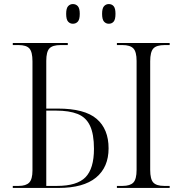

<svg xmlns="http://www.w3.org/2000/svg" viewBox="-20 -926 901 946"><path d="M516 -809Q502 -809 492.5 -819.5Q483 -830 483 -858Q483 -885 492.5 -895.5Q502 -906 516 -906Q531 -906 540 -895.5Q549 -885 549 -858Q549 -830 540 -819.5Q531 -809 516 -809ZM339 -809Q325 -809 315.5 -819.5Q306 -830 306 -858Q306 -885 315.5 -895.5Q325 -906 339 -906Q354 -906 363.5 -895.5Q373 -885 373 -858Q373 -830 363.5 -819.5Q354 -809 339 -809ZM43 0V-10H72Q108 -10 124 -26.5Q140 -43 140 -86V-624Q140 -670 125 -687Q110 -704 71 -704H43V-714H314V-704H279Q239 -704 223.5 -687.5Q208 -671 208 -626V-391H265Q397 -391 456 -340.5Q515 -290 515 -195Q515 -102 453 -51Q391 0 268 0ZM556 0V-10H584Q621 -10 637 -26.5Q653 -43 653 -89V-626Q653 -671 637 -687.5Q621 -704 583 -704H556V-714H816V-704H792Q751 -704 735.5 -687Q720 -670 720 -624V-89Q720 -43 735.5 -26.5Q751 -10 789 -10H816V0ZM261 -10Q359 -10 401 -52.5Q443 -95 443 -193Q443 -265 423.5 -306.5Q404 -348 362.5 -364.5Q321 -381 256 -381H208V-10Z"/></svg>

Font: Noto Serif Display Light
Style: Regular
Weight: 300
Designer: Monotype Design Team
Foundry: Monotype Imaging Inc.
Version: Version 2.009